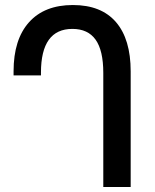

<svg xmlns="http://www.w3.org/2000/svg" viewBox="-20 -744 615 764"><path d="M391 -454Q391 -543 360.5 -586Q330 -629 268 -629Q143 -629 143 -455V-444H34V-460Q34 -587 95.5 -655.5Q157 -724 270 -724Q383 -724 441.5 -656Q500 -588 500 -460V0H391Z"/></svg>

Font: Noto Sans Georgian Medium Narrow
Style: Regular
Weight: 500
Width: 4
Designer: Monotype Design team
Foundry: Monotype Imaging Inc.
Version: Version 1.000